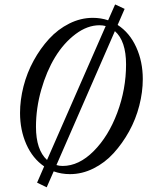

<svg xmlns="http://www.w3.org/2000/svg" viewBox="-20 -755 650 847"><path d="M186 71.3 143.6 50.8 174.8 -21Q124 -55.7 96.2 -118.4Q68.4 -181.2 68.4 -256.8Q68.4 -314 83.7 -374Q99.1 -434.1 128.4 -487.5Q157.7 -541 196.5 -583.5Q235.4 -626 285.6 -651.1Q335.9 -676.3 389.6 -676.3Q424.8 -676.3 457 -665.5L487.8 -735.4L529.8 -715.8L499 -645Q551.8 -610.8 580.8 -547.1Q609.9 -483.4 609.9 -406.2Q609.9 -349.1 594.5 -289.1Q579.1 -229 549.6 -175.5Q520 -122.1 481.4 -79.6Q442.9 -37.1 392.6 -12Q342.3 13.2 288.6 13.2Q251 13.2 216.8 1ZM138.7 -195.8Q138.7 -93.8 187.5 -49.3L446.3 -640.1Q433.1 -643.6 418.9 -643.6Q365.2 -643.6 313.2 -604.5Q261.2 -565.4 223.1 -502.9Q185.1 -440.4 161.9 -358.9Q138.7 -277.3 138.7 -195.8ZM256.3 -22.9Q328.1 -22.9 393.3 -88.4Q458.5 -153.8 497.3 -257.6Q536.1 -361.3 536.1 -470.7Q536.1 -574.2 486.8 -617.7L229 -26.9Q240.7 -22.9 256.3 -22.9Z"/></svg>

Font: Elstob
Style: Italic
Weight: 400
Italic angle: -20°
Designer: Peter S. Baker
Version: Version 1.015